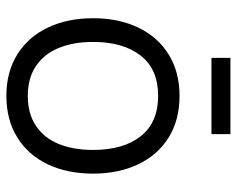

<svg xmlns="http://www.w3.org/2000/svg" viewBox="-93 -669 778 632"><g transform="rotate(90 296.0 -353.0)"><path d="M421.5 -660H170.5V-722.5H421.5ZM40 -270.5Q40 -355 71 -419.5Q102 -484 159.8 -519.5Q217.5 -555 295.5 -555Q375 -555 432.8 -519Q490.5 -483 521 -418.5Q551.5 -354 551.5 -270.5Q551.5 -185.5 520.8 -121Q490 -56.5 432.2 -20.8Q374.5 15 295.5 15Q216.5 15 158.8 -21.2Q101 -57.5 70.5 -122Q40 -186.5 40 -270.5ZM473.5 -270.5Q473.5 -370.5 428.2 -427.5Q383 -484.5 295.5 -484.5Q207.5 -484.5 162.8 -426.8Q118 -369 118 -270.5Q118 -205 138.2 -156.5Q158.5 -108 198.2 -81.8Q238 -55.5 295.5 -55.5Q354 -55.5 394 -82.2Q434 -109 453.8 -157.2Q473.5 -205.5 473.5 -270.5Z"/></g></svg>

Font: CCSD_manrope
Style: Regular
Weight: 400
Designer: Mikhail Sharanda
Foundry: Mikhail Sharanda
Version: Version 4.503